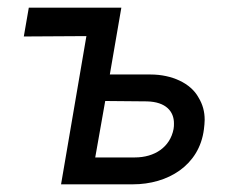

<svg xmlns="http://www.w3.org/2000/svg" viewBox="-20 -480 601 500"><path d="M205 -386 139 0H326C417 0 499 -49 511 -143C512 -152 513 -160 513 -168C513 -189 508 -208 497 -226C477 -263 428 -286 372 -286C370 -286 369 -286 367 -286H266L296 -460H55L42 -385ZM228 -70 254 -217 362 -216C413 -215 433 -189 433 -159C433 -154 433 -149 432 -144C423 -97 383 -70 331 -70Z"/></svg>

Font: Jost
Style: Italic
Weight: 400
Italic angle: -5°
Version: Version 3.710